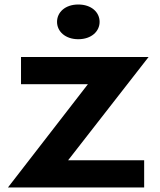

<svg xmlns="http://www.w3.org/2000/svg" viewBox="-20 -828 706 848"><path d="M15.1 0H616.7V-120.1H280.8L636.2 -576.2H72.8V-456.1H368.2ZM325.7 -654.8C383.8 -654.8 419.9 -689.5 419.9 -731.4C419.9 -773.9 383.8 -808.1 325.7 -808.1C268.1 -808.1 231.9 -773.9 231.9 -731.4C231.9 -689.5 268.1 -654.8 325.7 -654.8Z"/></svg>

Font: Krona One
Style: Regular
Weight: 400
Designer: Yvonne Schüttler
Foundry: Yvonne Schüttler
Version: Version 1.002